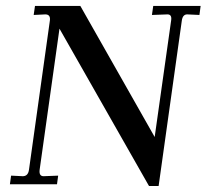

<svg xmlns="http://www.w3.org/2000/svg" viewBox="-20 -617 692 643"><path d="M651.9 -597.2 647.9 -566.9 606.9 -568.8Q591.8 -568.8 588.9 -547.9L511.2 5.9H479L179.2 -521L112.8 -48.8Q109.9 -26.9 126 -26.9L174.8 -28.8L170.9 0H13.2L17.1 -28.8L56.2 -26.9Q74.2 -26.9 77.1 -48.8L147 -547.9Q149.9 -568.8 131.8 -568.8L92.8 -566.9L97.2 -597.2H249L498 -158.2L553.2 -548.8Q556.2 -568.8 541 -568.8L488.8 -566.9L493.2 -597.2Z"/></svg>

Font: Unna-Italic
Style: Italic
Weight: 400
Italic angle: -8°
Designer: Jorge de Buen U.
Foundry: Omnibus-Type
Version: Version 2.006;PS 002.006;hotconv 1.0.70;makeotf.lib2.5.58329